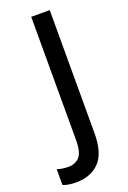

<svg xmlns="http://www.w3.org/2000/svg" viewBox="-238 -770 680 1023"><g transform="rotate(-20 101.5 -258.5)"><path d="M7 197Q-37 197 -67 185V95Q-53 100 -36.5 102.5Q-20 105 -2 105Q35 105 59 80Q83 55 83 -15V-714H188V-17Q188 97 139 147Q90 197 7 197Z"/></g></svg>

Font: Noto Sans Ethiopic SemiCondensed Medium
Style: Regular
Weight: 500
Width: 4
Designer: Monotype Design Team
Foundry: Monotype Imaging Inc.
Version: Version 2.102; ttfautohint (v1.8.4.7-5d5b)